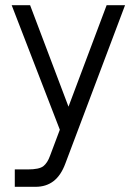

<svg xmlns="http://www.w3.org/2000/svg" viewBox="-20 -520 519 740"><path d="M37 200V133H87Q131 133 147 120.5Q163 108 173 80L391 -500H462L232 110Q215 156 186.5 178Q158 200 117 200ZM211 -19 25 -500H96L278 -19Z"/></svg>

Font: Haskoy
Style: Regular
Weight: 400
Designer: Ertekin Erdin
Foundry: Ertekin Erdin
Version: Version 1.500